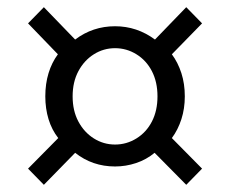

<svg xmlns="http://www.w3.org/2000/svg" viewBox="-20 -597 640 534"><path d="M102 -83 58 -128 142 -213Q124 -236 115 -265.5Q106 -295 106 -329Q106 -364 115 -393.5Q124 -423 141 -446L58 -532L102 -577L189 -487Q238 -524 300 -524Q361 -524 411 -487L498 -577L542 -532L458 -446Q475 -423 484.5 -393.5Q494 -364 494 -329Q494 -295 484.5 -265.5Q475 -236 458 -213L542 -128L498 -83L410 -172Q387 -153 358.5 -143.5Q330 -134 300 -134Q237 -134 189 -172ZM300 -195Q332 -195 359.5 -212Q387 -229 402.5 -259Q418 -289 418 -329Q418 -369 402.5 -399Q387 -429 359.5 -446Q332 -463 300 -463Q268 -463 241 -446Q214 -429 198 -399Q182 -369 182 -329Q182 -289 198 -259Q214 -229 241 -212Q268 -195 300 -195Z"/></svg>

Font: Source Code Pro
Style: Regular
Weight: 400
Monospace: yes
Designer: Paul D. Hunt, Teo Tuominen
Foundry: Adobe Systems Incorporated
Version: Version 1.018;hotconv 1.0.116;makeotfexe 2.5.65601